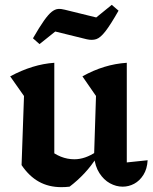

<svg xmlns="http://www.w3.org/2000/svg" viewBox="-20 -762 630 792"><path d="M503 -92 589 -101Q587 -65 571.5 -40.5Q556 -16 533.5 -4Q511 8 486 8Q459 8 433.5 -6Q408 -20 390 -48Q372 -76 368 -117L376 -366L320 -447Q409 -497 503 -503ZM267 8Q258 9 250 9.5Q242 10 233 10Q181 10 140.5 -12.5Q100 -35 69 -81L179 -148Q229 -105 287 -105Q331 -105 377 -136L381 -116Q357 -78 328.5 -47.5Q300 -17 267 8ZM69 -81 79 -366 22 -447Q115 -497 204 -503V-94ZM143 -580 116 -604Q143 -651 161.5 -677Q180 -703 193.5 -713.5Q207 -724 219.5 -725Q232 -726 247 -722L377 -690L441 -742L469 -718Q436 -660 415 -633Q394 -606 377 -600.5Q360 -595 338 -600L208 -632Z"/></svg>

Font: Piazzolla 24pt
Style: Bold
Weight: 700
Designer: Juan Pablo del Peral
Foundry: Huerta Tipografica
Version: Version 2.005